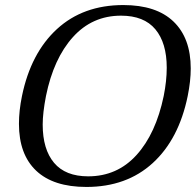

<svg xmlns="http://www.w3.org/2000/svg" viewBox="-20 -730 775 760"><path d="M55 -240Q55 -292 67 -350Q102 -520 205.5 -615Q309 -710 468 -710Q599 -710 667 -644.5Q735 -579 735 -459Q735 -409 723 -350Q688 -179 584.5 -84.5Q481 10 322 10Q191 10 123 -54.5Q55 -119 55 -240ZM628 -350Q640 -410 640 -462Q640 -560 595 -614Q550 -668 459 -668Q345 -668 268.5 -583Q192 -498 162 -350Q149 -283 149 -237Q149 -139 194 -85.5Q239 -32 329 -32Q444 -32 520.5 -116.5Q597 -201 628 -350Z"/></svg>

Font: Taviraj
Style: Italic
Weight: 400
Italic angle: -12°
Designer: Katatrad Team
Foundry: CadsonDemak
Version: Version 1.001